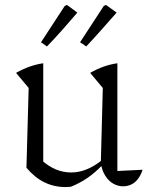

<svg xmlns="http://www.w3.org/2000/svg" viewBox="-20 -749 603 777"><path d="M455 -57 557 -62Q550 -40 538 -24.5Q526 -9 510.5 -2Q495 5 478 5Q458 5 439 -5.5Q420 -16 406.5 -37Q393 -58 388 -88L396 -393L345 -454Q398 -485 455 -493ZM266 7Q260 7 255 7.5Q250 8 245 8Q199 8 160 -11Q121 -30 87 -70L147 -102Q203 -51 268 -51Q331 -51 394 -102L395 -82Q366 -51 334 -29Q302 -7 266 7ZM87 -70 96 -393 45 -454Q99 -485 155 -493V-84ZM146 -578 242 -725 251 -729 293 -698Q264 -664 233 -629Q202 -594 170 -561ZM304 -578 400 -725 409 -729 452 -698Q422 -664 391 -629Q360 -594 329 -561Z"/></svg>

Font: Piazzolla 24pt Light
Style: Regular
Weight: 300
Designer: Juan Pablo del Peral
Foundry: Huerta Tipografica
Version: Version 2.005